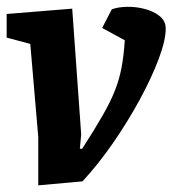

<svg xmlns="http://www.w3.org/2000/svg" viewBox="-24 -540 518 577"><path d="M91 17V-128L67 -408L-4 -427V-498L193 -514L220 -136L216 -93H223Q261 -152 285 -194Q309 -236 322 -269.5Q335 -303 341.5 -338Q348 -373 351 -419L283 -456L312 -512Q331 -519 358 -519.5Q385 -520 411.5 -513Q438 -506 456 -491.5Q474 -477 474 -454Q474 -419 453 -363Q432 -307 396.5 -241.5Q361 -176 316.5 -111.5Q272 -47 224 5Z"/></svg>

Font: Faustina Light ExtraBold
Style: Italic
Weight: 800
Italic angle: -8°
Version: Version 1.200